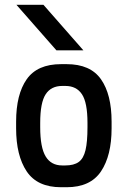

<svg xmlns="http://www.w3.org/2000/svg" viewBox="-20 -783 538 809"><path d="M217.8 -570.8 49.3 -762.7H163.1L331.5 -570.8ZM237.3 5.9Q137.2 5.9 92.5 -60.8Q47.9 -127.4 47.9 -242.2V-270.5Q47.9 -385.3 92.5 -449Q137.2 -512.7 237.3 -512.7H260.7Q360.8 -512.7 405.5 -449Q450.2 -385.3 450.2 -270.5V-242.2Q450.2 -127.4 405.5 -60.8Q360.8 5.9 260.7 5.9ZM242.2 -420.9Q195.3 -420.9 172.4 -385.7Q149.4 -350.6 149.4 -265.1V-247.1Q149.4 -161.6 172.4 -123.8Q195.3 -85.9 242.2 -85.9H255.4Q291.5 -85.9 311.8 -100.6Q332 -115.2 340.3 -150.4Q348.6 -185.5 348.6 -247.1V-265.1Q348.6 -350.6 325.4 -385.7Q302.2 -420.9 255.4 -420.9Z"/></svg>

Font: Kay Pho Du
Style: Bold
Weight: 700
Designer: Victor Gaultney, Khu Oo Reh
Foundry: SIL International
Version: Version 3.000